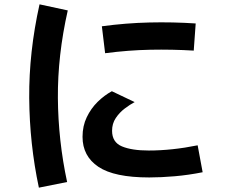

<svg xmlns="http://www.w3.org/2000/svg" viewBox="-20 -804 1040 884"><path d="M289 34 159 60Q116 -142 114.5 -353Q113 -564 162 -784L292 -756Q245 -548 246.5 -352.5Q248 -157 289 34ZM464 -559 449 -683Q560 -698 668 -700.5Q776 -703 881 -696L872 -571Q773 -577 672 -575Q571 -573 464 -559ZM667 13Q506 13 433 -36Q360 -85 360 -174Q360 -224 379.5 -264.5Q399 -305 429.5 -335Q460 -365 495 -384L600 -334Q579 -323 554.5 -304.5Q530 -286 513 -260.5Q496 -235 496 -202Q496 -149 541.5 -130Q587 -111 665 -111Q718 -111 774.5 -117Q831 -123 890 -135L913 -11Q848 2 784.5 7.5Q721 13 667 13Z"/></svg>

Font: Murecho SemiBold
Style: Regular
Weight: 600
Designer: Neil Summerour
Foundry: Positype
Version: Version 1.010; ttfautohint (v1.8.3)